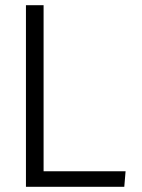

<svg xmlns="http://www.w3.org/2000/svg" viewBox="-20 -720 549 740"><path d="M459 0H80V-700H148V-60H464Z"/></svg>

Font: Antic
Style: Regular
Weight: 400
Version: Version 1.0002